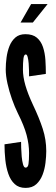

<svg xmlns="http://www.w3.org/2000/svg" viewBox="-20 -910 276 938"><path d="M105 8Q72 8 51.8 -10.8Q31.5 -29.5 20.8 -60.5Q10 -91.5 6 -129.2Q2 -167 2 -205L83 -217Q83 -208.5 83.5 -188.2Q84 -168 86 -145.5Q88 -123 92.5 -107Q97 -91 105 -91Q116.5 -91 119.2 -109Q122 -127 122 -162Q122 -205 110 -250.2Q98 -295.5 67 -357Q52 -387.5 38.5 -425.5Q25 -463.5 16.5 -501.8Q8 -540 8 -571Q8 -599 12 -629Q16 -659 26.2 -684.8Q36.5 -710.5 55.2 -726.8Q74 -743 104 -743Q140 -743 160.2 -725.8Q180.5 -708.5 190 -680Q199.5 -651.5 201.8 -617.2Q204 -583 204 -549L122 -537Q122 -547 121.8 -564.5Q121.5 -582 120 -600.2Q118.5 -618.5 115.2 -631.2Q112 -644 106 -644Q97 -644 94.5 -623.8Q92 -603.5 92 -571Q92 -535 104 -493.2Q116 -451.5 141 -398Q172 -333 189 -280.2Q206 -227.5 206 -172Q206 -146 202.2 -114.8Q198.5 -83.5 187.8 -55.8Q177 -28 157.2 -10Q137.5 8 105 8ZM80.5 -800 132 -890H212.5L140.5 -800Z"/></svg>

Font: League Gothic Condensed
Style: Regular
Weight: 400
Width: 3
Designer: The League of Moveable Type
Version: Version 2.001